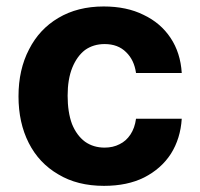

<svg xmlns="http://www.w3.org/2000/svg" viewBox="-20 -573 627 603"><path d="M306.6 10.7Q222.7 10.7 163.1 -25.4Q102.5 -60.5 70.3 -124Q38.1 -187.5 38.1 -270.5Q38.1 -354.5 71.3 -418Q103.5 -481.4 163.1 -516.6Q223.6 -552.7 305.7 -552.7Q377.9 -552.7 430.7 -526.4Q484.4 -501 515.6 -454.1Q546.9 -407.2 550.8 -343.8Q502.9 -343.8 407.2 -343.8Q401.4 -384.8 376 -409.2Q350.6 -434.6 308.6 -434.6Q273.4 -434.6 247.1 -416Q221.7 -396.5 207 -360.4Q192.4 -324.2 192.4 -272.5Q192.4 -220.7 206.1 -183.6Q220.7 -147.5 247.1 -127.9Q273.4 -109.4 308.6 -109.4Q335 -109.4 355.5 -120.1Q376 -129.9 389.6 -150.4Q403.3 -170.9 407.2 -200.2Q455.1 -200.2 550.8 -200.2Q546.9 -137.7 516.6 -89.8Q486.3 -43 432.6 -15.6Q379.9 10.7 306.6 10.7Z"/></svg>

Font: DeepSea
Style: Bold
Weight: 700
Designer: Stem
Version: Version 3.019;git-0a5106e0b